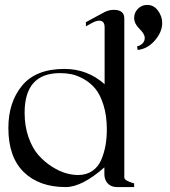

<svg xmlns="http://www.w3.org/2000/svg" viewBox="-20 -760 689 780"><path d="M539 -557 537 -572Q549 -574 558.5 -583Q568 -592 568 -606Q568 -622 546.5 -643Q525 -664 525 -687Q525 -709 540.5 -724.5Q556 -740 578 -740Q605 -740 622 -716.5Q639 -693 639 -667Q639 -630 609 -595.5Q579 -561 539 -557ZM80 -302Q80 -247 96 -202Q112 -157 136.5 -129.5Q161 -102 191 -83Q221 -64 247.5 -56.5Q274 -49 297 -49Q331 -49 355 -65.5Q379 -82 391 -110Q403 -138 408.5 -168.5Q414 -199 414 -234Q414 -290 400.5 -333Q387 -376 367 -400Q347 -424 320 -439Q293 -454 270.5 -458.5Q248 -463 224 -463Q80 -463 80 -302ZM404 -80Q313 0 247 0Q139 0 76.5 -61Q14 -122 14 -240Q14 -345 70 -412.5Q126 -480 242 -480Q335 -480 405 -418V-649Q405 -676 383 -676Q372 -676 356 -668L329 -653V-670L405 -711Q423 -720 442 -720Q485 -720 485 -685V-40Q485 -36 487.5 -32.5Q490 -29 496 -26Q502 -23 505.5 -21.5Q509 -20 516.5 -17.5Q524 -15 525 -15V0H455Q433 0 419 -13.5Q405 -27 404 -50Z"/></svg>

Font: kawoszeh
Style: Medium
Weight: 500
Version: Version 000.030